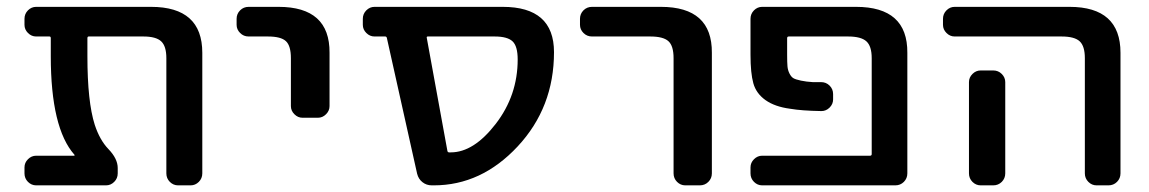

<svg xmlns="http://www.w3.org/2000/svg" viewBox="-20 -565 3369 563"><path d="M240.2 -458Q236.3 -458 236.3 -453.1V-400.4Q236.3 -266.6 257.8 -199.2Q272.5 -154.3 297.9 -127.9Q325.2 -99.6 325.2 -72.3V-56.6Q325.2 -42 314.9 -31.7Q304.7 -21.5 291 -21.5H85.9Q72.3 -21.5 62 -31.7Q51.8 -42 51.8 -56.6V-74.2Q51.8 -87.9 62 -98.1Q72.3 -108.4 85.9 -108.4H197.3Q198.2 -108.4 198.7 -109.4Q199.2 -110.4 198.2 -111.3Q128.9 -189.5 128.9 -400.4V-453.1Q128.9 -458 125 -458H85.9Q72.3 -458 62 -468.3Q51.8 -478.5 51.8 -492.2V-509.8Q51.8 -524.4 62 -534.7Q72.3 -544.9 85.9 -544.9H422.9Q573.2 -544.9 573.2 -410.2V-56.6Q573.2 -42 563 -31.7Q552.7 -21.5 539.1 -21.5H502Q488.3 -21.5 478 -31.7Q467.8 -42 467.8 -56.6V-394.5Q467.8 -429.7 452.6 -443.8Q437.5 -458 400.4 -458Z M709 -458Q694.3 -458 684.1 -468.3Q673.8 -478.5 673.8 -492.2V-509.8Q673.8 -524.4 684.1 -534.7Q694.3 -544.9 709 -544.9H796.9Q947.3 -544.9 946.3 -410.2V-253.9Q946.3 -240.2 936 -230Q925.8 -219.7 912.1 -219.7H867.2Q853.5 -219.7 843.3 -230Q833 -240.2 833 -253.9V-394.5Q833 -430.7 818.4 -444.3Q803.7 -458 765.6 -458Z M1234.4 -458Q1230.5 -458 1231.4 -454.1L1292 -122.1Q1293 -118.2 1296.9 -118.2H1301.8Q1369.1 -118.2 1433.6 -201.7Q1498 -285.2 1498 -390.6Q1498 -429.7 1482.9 -443.8Q1467.8 -458 1430.7 -458ZM1114.3 -454.1Q1113.3 -458 1109.4 -458H1078.1Q1064.5 -458 1054.2 -468.3Q1043.9 -478.5 1043.9 -492.2V-509.8Q1043.9 -524.4 1054.2 -534.7Q1064.5 -544.9 1078.1 -544.9H1454.1Q1604.5 -544.9 1604.5 -412.1Q1604.5 -250 1498 -135.7Q1391.6 -21.5 1252 -21.5H1246.1Q1230.5 -21.5 1218.8 -30.8Q1207 -40 1203.1 -55.7Z M1715.8 -458Q1701.2 -458 1690.9 -468.3Q1680.7 -478.5 1680.7 -492.2V-509.8Q1680.7 -524.4 1690.9 -534.7Q1701.2 -544.9 1715.8 -544.9H1918Q2068.4 -544.9 2067.4 -410.2V-56.6Q2067.4 -42 2057.1 -31.7Q2046.9 -21.5 2032.2 -21.5H1989.3Q1975.6 -21.5 1965.3 -31.7Q1955.1 -42 1955.1 -56.6V-394.5Q1955.1 -430.7 1939.9 -444.3Q1924.8 -458 1886.7 -458Z M2490.2 -544.9Q2641.6 -544.9 2640.6 -410.2V-56.6Q2640.6 -42 2630.4 -31.7Q2620.1 -21.5 2605.5 -21.5H2214.8Q2201.2 -21.5 2190.9 -31.7Q2180.7 -42 2180.7 -56.6V-74.2Q2180.7 -87.9 2190.9 -98.1Q2201.2 -108.4 2214.8 -108.4H2531.2Q2536.1 -108.4 2536.1 -113.3V-394.5Q2536.1 -429.7 2520.5 -443.8Q2504.9 -458 2466.8 -458H2293Q2288.1 -458 2288.1 -453.1V-404.3Q2288.1 -381.8 2289.1 -370.6Q2290 -359.4 2294.9 -349.6Q2299.8 -339.8 2306.2 -335.9Q2312.5 -332 2328.6 -328.6Q2344.7 -325.2 2363.3 -324.2Q2373 -324.2 2387.7 -324.2Q2402.3 -324.2 2412.6 -314Q2422.9 -303.7 2422.9 -289.1V-273.4Q2422.9 -259.8 2412.6 -249.5Q2402.3 -239.3 2388.7 -239.3Q2331.1 -240.2 2296.9 -246.1Q2252 -252 2224.6 -271.5Q2197.3 -291 2189 -320.8Q2180.7 -350.6 2180.7 -404.3V-509.8Q2180.7 -524.4 2190.9 -534.7Q2201.2 -544.9 2214.8 -544.9Z M2779.3 -458Q2765.6 -458 2755.4 -468.3Q2745.1 -478.5 2745.1 -492.2V-509.8Q2745.1 -524.4 2755.4 -534.7Q2765.6 -544.9 2779.3 -544.9H3116.2Q3265.6 -544.9 3265.6 -410.2V-56.6Q3265.6 -42 3255.4 -31.7Q3245.1 -21.5 3230.5 -21.5H3195.3Q3181.6 -21.5 3171.4 -31.7Q3161.1 -42 3161.1 -56.6V-394.5Q3161.1 -429.7 3146 -443.8Q3130.9 -458 3092.8 -458ZM2892.6 -358.4Q2907.2 -358.4 2917.5 -348.1Q2927.7 -337.9 2927.7 -324.2V-124V-56.6Q2927.7 -42 2917.5 -31.7Q2907.2 -21.5 2892.6 -21.5H2855.5Q2841.8 -21.5 2831.5 -31.7Q2821.3 -42 2821.3 -56.6V-124V-324.2Q2821.3 -337.9 2831.5 -348.1Q2841.8 -358.4 2855.5 -358.4Z"/></svg>

Font: Gen Jyuu GothicL Medium
Style: Regular
Weight: 500
Designer: [Source Han Sans]
Ryoko NISHIZUKA  (kana & ideographs); Paul D. Hunt (Latin, Greek & Cyrillic); Wenlong ZHANG  (bopomofo
Version: Version 1.002.20150607